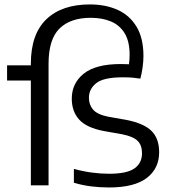

<svg xmlns="http://www.w3.org/2000/svg" viewBox="-20 -838 778 868"><path d="M473 9.5Q431.5 9.5 391.5 4.5Q351.5 -0.5 314 -12V-74.5Q356 -63 395.5 -57.8Q435 -52.5 473.5 -52.5Q554 -52.5 588 -76.8Q622 -101 622 -145Q622 -181.5 602.2 -201.2Q582.5 -221 532 -231L450 -245.5Q371 -260.5 337.8 -297.5Q304.5 -334.5 304.5 -392Q304.5 -461.5 358.5 -505Q412.5 -548.5 526.5 -548.5Q543.5 -548.5 563 -547.5Q566 -569.5 566 -589.5Q566 -651.5 543.2 -688.2Q520.5 -725 481 -741.2Q441.5 -757.5 390.5 -757.5Q298 -757.5 248.8 -708.8Q199.5 -660 199.5 -549.5V0H119.5V-474H12V-542.5H119.5V-550Q119.5 -683.5 189.5 -750.8Q259.5 -818 386.5 -818Q456.5 -818 511 -793.8Q565.5 -769.5 597 -717.8Q628.5 -666 628.5 -584.5Q628.5 -560 624.5 -532Q620.5 -504 614.5 -482.5Q599.5 -485 580.8 -486.8Q562 -488.5 535.5 -488.5Q448 -488.5 415 -462Q382 -435.5 382 -396Q382 -364.5 400.8 -342.5Q419.5 -320.5 468.5 -310.5L551 -296Q630 -280.5 664.8 -246.2Q699.5 -212 699.5 -149.5Q699.5 -76 643.2 -33.2Q587 9.5 473 9.5Z"/></svg>

Font: Encode Sans Semi Expanded
Style: Regular
Weight: 400
Width: 6
Designer: Multiple Designers
Foundry: Impallari Type
Version: Version 3.000; ttfautohint (v1.8.3) -l 8 -r 50 -G 200 -x 14 